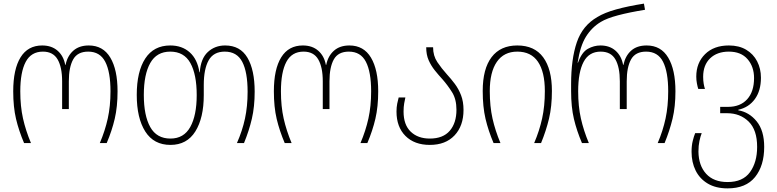

<svg xmlns="http://www.w3.org/2000/svg" viewBox="-20 -790 4287 1060"><path d="M113 0Q84 -68 68.5 -133.5Q53 -199 53 -286Q53 -408 93.5 -473.5Q134 -539 213 -539Q265 -539 298 -510Q331 -481 340 -432H342Q352 -481 384.5 -510Q417 -539 470 -539Q549 -539 589 -472Q629 -405 629 -286Q629 -201 613.5 -134.5Q598 -68 569 0H531Q560 -68 575 -136Q590 -204 590 -286Q590 -393 561 -449Q532 -505 467 -505Q408 -505 384 -462Q360 -419 360 -341V-188H323V-341Q323 -419 298 -462Q273 -505 217 -505Q152 -505 122 -448.5Q92 -392 92 -286Q92 -203 107 -136Q122 -69 151 0Z M921 10Q829 10 782 -64Q735 -138 735 -266Q735 -395 782 -467Q829 -539 920 -539Q985 -539 1027.5 -501Q1070 -463 1081 -391H1083Q1088 -466 1127 -502.5Q1166 -539 1223 -539Q1306 -539 1346 -471.5Q1386 -404 1386 -284Q1386 -201 1370.5 -134.5Q1355 -68 1327 0H1288Q1318 -68 1332.5 -135.5Q1347 -203 1347 -283Q1347 -392 1317.5 -448.5Q1288 -505 1221 -505Q1159 -505 1132 -457Q1105 -409 1105 -321V-265Q1105 -139 1058.5 -64.5Q1012 10 921 10ZM921 -25Q995 -25 1030.5 -89Q1066 -153 1066 -265Q1066 -379 1031 -442Q996 -505 920 -505Q845 -505 809.5 -442Q774 -379 774 -266Q774 -152 809.5 -88.5Q845 -25 921 -25Z M1552 0Q1523 -68 1507.5 -133.5Q1492 -199 1492 -286Q1492 -408 1532.5 -473.5Q1573 -539 1652 -539Q1704 -539 1737 -510Q1770 -481 1779 -432H1781Q1791 -481 1823.5 -510Q1856 -539 1909 -539Q1988 -539 2028 -472Q2068 -405 2068 -286Q2068 -201 2052.5 -134.5Q2037 -68 2008 0H1970Q1999 -68 2014 -136Q2029 -204 2029 -286Q2029 -393 2000 -449Q1971 -505 1906 -505Q1847 -505 1823 -462Q1799 -419 1799 -341V-188H1762V-341Q1762 -419 1737 -462Q1712 -505 1656 -505Q1591 -505 1561 -448.5Q1531 -392 1531 -286Q1531 -203 1546 -136Q1561 -69 1590 0Z M2353 10Q2268 10 2218.5 -39.5Q2169 -89 2169 -174Q2169 -198 2173 -218Q2177 -238 2181 -252H2218Q2215 -239 2211.5 -219.5Q2208 -200 2208 -174Q2208 -101 2247.5 -63Q2287 -25 2353 -25Q2426 -25 2463 -68Q2500 -111 2500 -184Q2500 -242 2476 -280.5Q2452 -319 2423 -352Q2401 -376 2380.5 -401.5Q2360 -427 2346.5 -457.5Q2333 -488 2333 -529H2371Q2371 -482 2394.5 -447Q2418 -412 2447 -380Q2470 -355 2491 -327Q2512 -299 2525.5 -264Q2539 -229 2539 -183Q2539 -95 2489.5 -42.5Q2440 10 2353 10Z M2705 0Q2676 -68 2660.5 -134Q2645 -200 2645 -288Q2645 -410 2694 -474.5Q2743 -539 2836 -539Q2931 -539 2979 -473.5Q3027 -408 3027 -288Q3027 -202 3011 -135Q2995 -68 2967 0H2929Q2958 -68 2973 -136Q2988 -204 2988 -287Q2988 -393 2950 -449Q2912 -505 2836 -505Q2762 -505 2723 -448.5Q2684 -392 2684 -287Q2684 -203 2699 -136Q2714 -69 2743 0Z M3193 0Q3164 -68 3148.5 -133.5Q3133 -199 3133 -287V-326Q3133 -464 3164.5 -556.5Q3196 -649 3278 -696Q3317 -720 3381.5 -738Q3446 -756 3535 -770L3541 -736Q3454 -722 3392 -705.5Q3330 -689 3297 -669Q3247 -639 3215 -587.5Q3183 -536 3169 -444H3171Q3192 -502 3225.5 -520.5Q3259 -539 3295 -539Q3346 -539 3378.5 -510Q3411 -481 3420 -432H3422Q3432 -481 3464 -510Q3496 -539 3550 -539Q3629 -539 3669 -472Q3709 -405 3709 -286Q3709 -201 3693 -134.5Q3677 -68 3649 0H3611Q3640 -68 3654.5 -136Q3669 -204 3669 -286Q3669 -393 3640.5 -449Q3612 -505 3547 -505Q3488 -505 3464 -462Q3440 -419 3440 -341V-188H3402V-341Q3402 -419 3377.5 -462Q3353 -505 3296 -505Q3232 -505 3202 -448.5Q3172 -392 3172 -286Q3172 -203 3187 -136Q3202 -69 3231 0Z M3997 250Q3932 250 3887.5 223.5Q3843 197 3820.5 151.5Q3798 106 3798 48Q3798 14 3804.5 -12Q3811 -38 3818 -55H3854Q3847 -37 3841.5 -11.5Q3836 14 3836 47Q3837 124 3878.5 169.5Q3920 215 3997 215Q4081 215 4120.5 160.5Q4160 106 4160 21Q4160 -73 4113 -119Q4066 -165 3994 -165H3956V-200H3999Q4067 -200 4105 -242Q4143 -284 4143 -359Q4143 -422 4107 -463.5Q4071 -505 4004 -505Q3939 -505 3900.5 -468Q3862 -431 3862 -366Q3862 -345 3865 -327.5Q3868 -310 3872 -299H3835Q3831 -311 3827.5 -329.5Q3824 -348 3824 -367Q3824 -443 3872.5 -491Q3921 -539 4004 -539Q4060 -539 4099.5 -515.5Q4139 -492 4160 -451.5Q4181 -411 4181 -361Q4181 -289 4147.5 -243Q4114 -197 4056 -184V-181Q4116 -171 4157.5 -120Q4199 -69 4199 21Q4199 125 4148.5 187.5Q4098 250 3997 250Z"/></svg>

Font: Noto Sans Georgian SemiCondensed ExtraLight
Style: Regular
Weight: 200
Width: 4
Designer: Monotype Design Team, Akaki Razmadze
Foundry: Google LLC
Version: Version 2.005; ttfautohint (v1.8.4.7-5d5b)